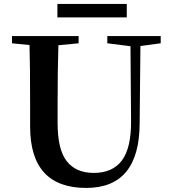

<svg xmlns="http://www.w3.org/2000/svg" viewBox="-20 -923 856 962"><path d="M615.2 -903.3V-835.9H267.6V-903.3ZM785.2 -742.2V-706.1L683.6 -692.4L679.7 -305.7Q678.7 18.6 412.1 18.6Q130.9 18.6 130.9 -289.1V-400.4Q130.9 -598.6 127.9 -697.3L40 -706.1V-742.2H374V-706.1L272.5 -696.3Q268.6 -567.4 268.6 -400.4V-306.6Q268.6 -173.8 314.5 -115.2Q360.4 -56.6 450.2 -56.6Q543.9 -56.6 590.8 -119.1Q637.7 -181.6 636.7 -317.4L633.8 -691.4L517.6 -706.1V-742.2Z"/></svg>

Font: GenRyuMin TW TTF Bold
Style: Regular
Weight: 700
Version: Version 1.300